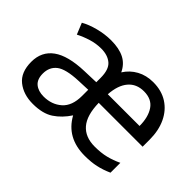

<svg xmlns="http://www.w3.org/2000/svg" viewBox="-98 -798 1061 1061"><g transform="rotate(45 432.0 -268.0)"><path d="M603 -546Q668 -546 715 -516Q762 -486 787.5 -432Q813 -378 813 -306V-252H470Q472 -156 511.5 -110.5Q551 -65 625 -65Q675 -65 713 -74.5Q751 -84 789 -102V-25Q749 -7 710.5 1.5Q672 10 622 10Q481 10 419 -103Q385 -51 339 -20.5Q293 10 216 10Q143 10 94.5 -28.5Q46 -67 46 -149Q46 -229 106 -272.5Q166 -316 290 -320L380 -323V-357Q380 -422 349.5 -448Q319 -474 268 -474Q228 -474 189.5 -462Q151 -450 118 -433L91 -499Q126 -519 176 -532Q226 -545 275 -545Q337 -545 377.5 -524.5Q418 -504 439 -459Q465 -500 507 -523Q549 -546 603 -546ZM602 -474Q544 -474 510.5 -434.5Q477 -395 472 -321H720Q720 -390 691.5 -432Q663 -474 602 -474ZM303 -259Q209 -255 173 -227Q137 -199 137 -148Q137 -103 162.5 -82Q188 -61 230 -61Q293 -61 335.5 -98.5Q378 -136 378 -214V-262Z"/></g></svg>

Font: Noto Sans Zanabazar Square
Style: Regular
Weight: 400
Version: Version 2.005; ttfautohint (v1.8.4.7-5d5b)